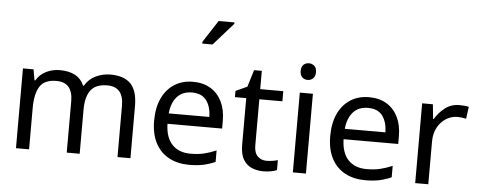

<svg xmlns="http://www.w3.org/2000/svg" viewBox="-58 -1121 3212 1285"><g transform="rotate(5 1547.5 -478.0)"><path d="M673 -546Q764 -546 809 -499.5Q854 -453 854 -349V0H767V-345Q767 -472 658 -472Q580 -472 546.5 -427Q513 -382 513 -296V0H426V-345Q426 -472 316 -472Q235 -472 204 -422Q173 -372 173 -278V0H85V-536H156L169 -463H174Q199 -505 241.5 -525.5Q284 -546 332 -546Q458 -546 496 -456H501Q528 -502 574.5 -524Q621 -546 673 -546Z M1227 -546Q1296 -546 1345.5 -516Q1395 -486 1421.5 -431.5Q1448 -377 1448 -304V-251H1081Q1083 -160 1127.5 -112.5Q1172 -65 1252 -65Q1303 -65 1342.5 -74.5Q1382 -84 1424 -102V-25Q1383 -7 1343 1.5Q1303 10 1248 10Q1172 10 1113.5 -21Q1055 -52 1022.5 -113.5Q990 -175 990 -264Q990 -352 1019.5 -415Q1049 -478 1102.5 -512Q1156 -546 1227 -546ZM1226 -474Q1163 -474 1126.5 -433.5Q1090 -393 1083 -321H1356Q1355 -389 1324 -431.5Q1293 -474 1226 -474ZM1266 -806V-818L1362 -966H1468V-956L1335 -806Z M1763 -62Q1783 -62 1804 -65.5Q1825 -69 1838 -73V-6Q1824 1 1798 5.5Q1772 10 1748 10Q1706 10 1670.5 -4.5Q1635 -19 1613 -55Q1591 -91 1591 -156V-468H1515V-510L1592 -545L1627 -659H1679V-536H1834V-468H1679V-158Q1679 -109 1702.5 -85.5Q1726 -62 1763 -62Z M1990 -737Q2010 -737 2025.5 -723.5Q2041 -710 2041 -681Q2041 -653 2025.5 -639Q2010 -625 1990 -625Q1968 -625 1953 -639Q1938 -653 1938 -681Q1938 -710 1953 -723.5Q1968 -737 1990 -737ZM2033 -536V0H1945V-536Z M2410 -546Q2479 -546 2528.5 -516Q2578 -486 2604.5 -431.5Q2631 -377 2631 -304V-251H2264Q2266 -160 2310.5 -112.5Q2355 -65 2435 -65Q2486 -65 2525.5 -74.5Q2565 -84 2607 -102V-25Q2566 -7 2526 1.5Q2486 10 2431 10Q2355 10 2296.5 -21Q2238 -52 2205.5 -113.5Q2173 -175 2173 -264Q2173 -352 2202.5 -415Q2232 -478 2285.5 -512Q2339 -546 2410 -546ZM2409 -474Q2346 -474 2309.5 -433.5Q2273 -393 2266 -321H2539Q2538 -389 2507 -431.5Q2476 -474 2409 -474Z M3017 -546Q3032 -546 3049.5 -544.5Q3067 -543 3080 -540L3069 -459Q3056 -462 3040.5 -464Q3025 -466 3011 -466Q2970 -466 2934 -443.5Q2898 -421 2876.5 -380.5Q2855 -340 2855 -286V0H2767V-536H2839L2849 -438H2853Q2879 -482 2920 -514Q2961 -546 3017 -546Z"/></g></svg>

Font: Noto Sans Tifinagh Air
Style: Regular
Weight: 400
Designer: JamraPatel
Foundry: JamraPatel LLC
Version: Version 2.006; ttfautohint (v1.8.4.7-5d5b)